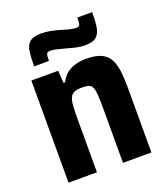

<svg xmlns="http://www.w3.org/2000/svg" viewBox="-132 -808 787 901"><g transform="rotate(-20 261.5 -357.0)"><path d="M55 0V-510H189L193 -448H201Q213 -473 231.5 -488Q250 -503 275.5 -510.5Q301 -518 332 -518Q376 -518 403.5 -506Q431 -494 445 -470Q459 -446 464 -410Q469 -374 469 -325V0H327V-276Q327 -319 325 -343Q323 -367 317 -379Q311 -391 298.5 -394.5Q286 -398 264 -398Q241 -398 227 -391.5Q213 -385 206.5 -369.5Q200 -354 198.5 -328.5Q197 -303 197 -264V0ZM90 -568Q90 -612 94 -641.5Q98 -671 115.5 -686.5Q133 -702 173 -702Q198 -702 224 -696.5Q250 -691 273 -684Q291 -678 307.5 -674Q324 -670 337 -670Q353 -670 356 -679.5Q359 -689 359 -714H433Q433 -671 428.5 -641Q424 -611 407 -595Q390 -579 350 -579Q324 -579 299 -585.5Q274 -592 251 -598Q233 -603 216 -607Q199 -611 187 -611Q170 -611 167 -601.5Q164 -592 164 -568Z"/></g></svg>

Font: Saira SemiCondensed
Style: Bold
Weight: 700
Width: 4
Designer: Hector Gatti with collaboration of the Omnibus-Type team
Foundry: Omnibus-Type
Version: Version 1.101